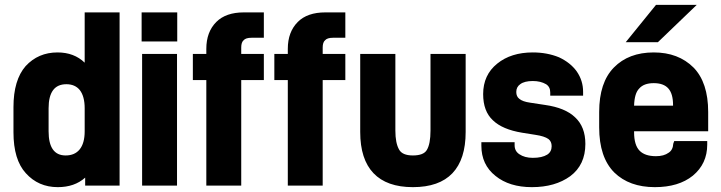

<svg xmlns="http://www.w3.org/2000/svg" viewBox="-20 -751 2957 787"><path d="M85.9 -41Q35.2 -96.2 35.2 -209V-312Q35.2 -422.9 85 -480Q136.7 -536.1 215.8 -536.1Q283.7 -536.1 327.1 -494.1V-700.2H470.2V9.8H329.1V-22.9Q285.6 16.1 216.8 16.1Q137.2 16.1 85.9 -41ZM306.2 -138.2Q327.1 -163.6 327.1 -212.9V-307.1Q327.1 -356 307.1 -381.8Q287.6 -405.8 252 -405.8Q179.2 -405.8 179.2 -307.1V-212.9Q179.2 -113.8 249 -113.8Q286.1 -113.8 306.2 -138.2Z M706.5 -700.2V-581.1H560.5V-700.2ZM705.6 -529.8V9.8H562.5V-529.8Z M978.5 -585.9Q968.8 -577.6 968.8 -556.2V-529.8H1061.5V-422.9H968.8V9.8H825.7V-422.9H770.5V-529.8H825.7V-550.8Q825.7 -620.1 866.7 -661.1Q905.8 -700.2 979.5 -700.2H1061.5V-596.2H1010.7Q987.3 -596.2 978.5 -585.9Z M1312.5 -585.9Q1302.7 -577.6 1302.7 -556.2V-529.8H1395.5V-422.9H1302.7V9.8H1159.7V-422.9H1104.5V-529.8H1159.7V-550.8Q1159.7 -620.1 1200.7 -661.1Q1239.7 -700.2 1313.5 -700.2H1395.5V-596.2H1344.7Q1321.3 -596.2 1312.5 -585.9Z M1456.5 -529.8H1600.6V-215.8Q1600.6 -164.6 1615.7 -138.2Q1628.9 -113.8 1672.4 -113.8Q1716.3 -113.8 1729.5 -136.2Q1744.6 -161.1 1744.6 -215.8V-529.8H1888.7V-210Q1888.7 -98.1 1834.5 -41Q1780.3 16.1 1672.4 16.1Q1565.4 16.1 1511 -41Q1456.5 -98.1 1456.5 -210Z M2011.2 -29.8Q1953.1 -75.7 1953.1 -153.8V-168H2089.4V-155.8Q2089.4 -131.8 2108.4 -119.1Q2130.4 -104 2164.1 -104Q2201.7 -104 2223.1 -117.2Q2241.2 -128.9 2241.2 -151.9Q2241.2 -170.9 2228 -181.2Q2211.4 -192.9 2175.3 -198.2L2120.1 -207Q2039.6 -220.2 2000.5 -257.8Q1960.4 -294.9 1960.4 -365.2Q1960.4 -443.8 2018.1 -490.2Q2074.7 -536.1 2164.1 -536.1Q2222.7 -536.1 2271.5 -516.1Q2318.4 -494.1 2344.2 -458Q2370.1 -420.4 2370.1 -375V-358.9H2235.4V-372.1Q2235.4 -395 2218.3 -405.8Q2195.8 -418.9 2164.1 -418.9Q2129.4 -418.9 2112.3 -405.8Q2096.2 -394.5 2096.2 -374Q2096.2 -355.5 2108.4 -346.2Q2121.6 -334.5 2153.3 -330.1L2214.4 -320.8Q2296.9 -309.1 2337.4 -270Q2379.4 -231 2379.4 -161.1Q2379.4 -75.2 2317.4 -28.8Q2255.4 16.1 2160.2 16.1Q2067.9 16.1 2011.2 -29.8Z M2835.9 -731 2676.8 -578.1H2544.9L2668.9 -731ZM2882.8 -212.9H2579.1V-209Q2579.1 -155.8 2602.1 -132.8Q2624 -110.8 2668.9 -110.8Q2701.2 -110.8 2720.7 -125Q2738.3 -136.2 2739.7 -162.1L2743.7 -172.9H2878.9V-158.2Q2878.9 -79.6 2819.8 -30.8Q2761.7 16.1 2664.1 16.1Q2559.6 16.1 2498 -43.9Q2436 -106 2436 -229V-292Q2436 -412.6 2496.1 -474.1Q2556.6 -536.1 2659.7 -536.1Q2760.7 -536.1 2822.8 -474.1Q2882.8 -412.6 2882.8 -292ZM2600.1 -388.2Q2580.6 -368.7 2579.1 -317.9H2738.8V-320.8Q2738.8 -366.7 2719.5 -388.4Q2700.2 -410.2 2659.7 -410.2Q2619.1 -410.2 2600.1 -388.2Z"/></svg>

Font: D-DIN-PRO Heavy
Style: Bold
Weight: 900
Designer: Charles Nix
Foundry: CyberFei
Version: Version 1.000;hotconv 1.0.109;makeotfexe 2.5.65596